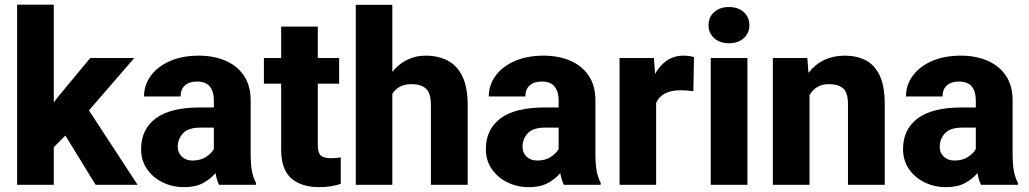

<svg xmlns="http://www.w3.org/2000/svg" viewBox="-20 -770 4289 800"><path d="M378.4 0 252.4 -205.1 204.1 -156.7V0H51.3V-750.5H204.1V-343.3L225.6 -371.1L356 -528.3H539.6L350.6 -310.1L553.2 0Z M892.6 0Q883.3 -19 877.9 -48.8Q857.4 -24.4 826.2 -7.3Q794.9 9.8 747.1 9.8Q697.8 9.8 657 -10.5Q616.2 -30.8 592 -66.4Q567.9 -102.1 567.9 -148.4Q567.9 -231 628.7 -276.6Q689.5 -322.3 814 -322.3H871.1V-352.5Q871.1 -388.2 854.5 -409.2Q837.9 -430.2 800.3 -430.2Q768.6 -430.2 750.5 -414.1Q732.4 -397.9 732.4 -368.2H580.1Q580.1 -415.5 608.2 -454.1Q636.2 -492.7 687.7 -515.4Q739.3 -538.1 808.6 -538.1Q870.6 -538.1 919.2 -517.3Q967.8 -496.6 996.1 -455.1Q1024.4 -413.6 1024.4 -351.6V-130.4Q1024.4 -83 1030 -55.7Q1035.6 -28.3 1046.4 -8.3V0ZM781.7 -101.1Q815.4 -101.1 838.4 -116Q861.3 -130.9 871.1 -149.4V-238.3H815.4Q764.2 -238.3 742.4 -214.6Q720.7 -190.9 720.7 -157.7Q720.7 -133.3 737.8 -117.2Q754.9 -101.1 781.7 -101.1Z M1393.1 -528.3V-421.4H1304.2V-165.5Q1304.2 -132.8 1316.9 -121.8Q1329.6 -110.8 1358.4 -110.8Q1372.1 -110.8 1382.1 -111.8Q1392.1 -112.8 1399.9 -114.3V-3.9Q1380.4 2.4 1358.4 6.1Q1336.4 9.8 1310.5 9.8Q1235.8 9.8 1193.6 -26.9Q1151.4 -63.5 1151.4 -148.4V-421.4H1079.6V-528.3H1151.4V-659.2H1304.2V-528.3Z M1614.7 -750V-470.7Q1640.1 -502.4 1675.3 -520.3Q1710.4 -538.1 1752.9 -538.1Q1805.2 -538.1 1844.7 -517.8Q1884.3 -497.6 1906.5 -452.1Q1928.7 -406.7 1928.7 -331.1V0H1775.4V-332Q1775.4 -382.8 1754.4 -401.1Q1733.4 -419.4 1695.3 -419.4Q1665 -419.4 1645.5 -408.4Q1626 -397.5 1614.7 -378.9V0H1462.4V-750Z M2329.1 0Q2319.8 -19 2314.5 -48.8Q2293.9 -24.4 2262.7 -7.3Q2231.4 9.8 2183.6 9.8Q2134.3 9.8 2093.5 -10.5Q2052.7 -30.8 2028.6 -66.4Q2004.4 -102.1 2004.4 -148.4Q2004.4 -231 2065.2 -276.6Q2126 -322.3 2250.5 -322.3H2307.6V-352.5Q2307.6 -388.2 2291 -409.2Q2274.4 -430.2 2236.8 -430.2Q2205.1 -430.2 2187 -414.1Q2168.9 -397.9 2168.9 -368.2H2016.6Q2016.6 -415.5 2044.7 -454.1Q2072.8 -492.7 2124.3 -515.4Q2175.8 -538.1 2245.1 -538.1Q2307.1 -538.1 2355.7 -517.3Q2404.3 -496.6 2432.6 -455.1Q2460.9 -413.6 2460.9 -351.6V-130.4Q2460.9 -83 2466.6 -55.7Q2472.2 -28.3 2482.9 -8.3V0ZM2218.3 -101.1Q2252 -101.1 2274.9 -116Q2297.9 -130.9 2307.6 -149.4V-238.3H2252Q2200.7 -238.3 2179 -214.6Q2157.2 -190.9 2157.2 -157.7Q2157.2 -133.3 2174.3 -117.2Q2191.4 -101.1 2218.3 -101.1Z M2871.6 -532.2 2869.1 -390.1Q2858.9 -391.6 2843.5 -392.8Q2828.1 -394 2816.9 -394Q2737.3 -394 2713.9 -341.3V0H2561.5V-528.3H2704.6L2709.5 -461.9Q2729 -497.6 2758.8 -517.8Q2788.6 -538.1 2827.1 -538.1Q2852.5 -538.1 2871.6 -532.2Z M2932.1 -665Q2932.1 -698.2 2955.6 -719.5Q2979 -740.7 3017.1 -740.7Q3055.7 -740.7 3079.1 -719.5Q3102.5 -698.2 3102.5 -665Q3102.5 -632.3 3079.1 -611.1Q3055.7 -589.8 3017.1 -589.8Q2979 -589.8 2955.6 -611.1Q2932.1 -632.3 2932.1 -665ZM3094.2 -528.3V0H2941.4V-528.3Z M3433.6 -419.4Q3404.8 -419.4 3385 -407.2Q3365.2 -395 3353 -374V0H3200.2V-528.3H3343.8L3348.6 -466.3Q3404.8 -538.1 3500 -538.1Q3549.8 -538.1 3587.2 -518.8Q3624.5 -499.5 3645.5 -455.1Q3666.5 -410.6 3666.5 -335V0H3513.2V-335.4Q3513.2 -385.3 3492.4 -402.3Q3471.7 -419.4 3433.6 -419.4Z M4067.4 0Q4058.1 -19 4052.7 -48.8Q4032.2 -24.4 4001 -7.3Q3969.7 9.8 3921.9 9.8Q3872.6 9.8 3831.8 -10.5Q3791 -30.8 3766.8 -66.4Q3742.7 -102.1 3742.7 -148.4Q3742.7 -231 3803.5 -276.6Q3864.3 -322.3 3988.8 -322.3H4045.9V-352.5Q4045.9 -388.2 4029.3 -409.2Q4012.7 -430.2 3975.1 -430.2Q3943.4 -430.2 3925.3 -414.1Q3907.2 -397.9 3907.2 -368.2H3754.9Q3754.9 -415.5 3783 -454.1Q3811 -492.7 3862.5 -515.4Q3914.1 -538.1 3983.4 -538.1Q4045.4 -538.1 4094 -517.3Q4142.6 -496.6 4170.9 -455.1Q4199.2 -413.6 4199.2 -351.6V-130.4Q4199.2 -83 4204.8 -55.7Q4210.4 -28.3 4221.2 -8.3V0ZM3956.5 -101.1Q3990.2 -101.1 4013.2 -116Q4036.1 -130.9 4045.9 -149.4V-238.3H3990.2Q3939 -238.3 3917.2 -214.6Q3895.5 -190.9 3895.5 -157.7Q3895.5 -133.3 3912.6 -117.2Q3929.7 -101.1 3956.5 -101.1Z"/></svg>

Font: Vazirmatn UI FD ExtraBold
Style: Regular
Weight: 800
Designer: Saber Rastikerdar
Foundry: Saber Rastikerdar
Version: Version 33.003